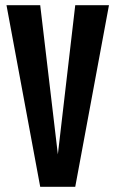

<svg xmlns="http://www.w3.org/2000/svg" viewBox="-20 -720 445 740"><path d="M270 -700H400L270 0H135L5 -700H135L203 -125Z"/></svg>

Font: Gully ECD Medium
Style: Regular
Weight: 500
Width: 2
Designer: jaikishan Patel
Foundry: MagicType
Version: Version 1.000;Glyphs 3.2 (3242)